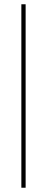

<svg xmlns="http://www.w3.org/2000/svg" viewBox="-20 -688 220 899"><path d="M80 -668H100V191H80Z"/></svg>

Font: Grenze Thin
Style: Regular
Weight: 250
Designer: Renata Polastri
Foundry: Omnibus-Type
Version: Version 1.002; ttfautohint (v1.8)